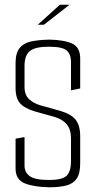

<svg xmlns="http://www.w3.org/2000/svg" viewBox="-20 -791 407 814"><path d="M189 3Q125 2 85.5 -13.5Q46 -29 46 -77V-203L84 -210V-89Q84 -60 106.5 -44Q129 -28 187 -28Q245 -28 263 -46.5Q281 -65 281 -108V-204Q281 -243 262.5 -264.5Q244 -286 209 -296L130 -318Q85 -331 65.5 -352.5Q46 -374 46 -418V-524Q46 -566 63.5 -587.5Q81 -609 113 -615.5Q145 -622 189 -623Q251 -622 285.5 -606.5Q320 -591 320 -543V-416L281 -408V-528Q281 -561 262.5 -577Q244 -593 187 -593Q129 -593 106.5 -574.5Q84 -556 84 -512V-422Q84 -388 104 -370Q124 -352 153 -344L235 -321Q281 -308 300.5 -283.5Q320 -259 320 -214V-99Q320 -55 305 -33.5Q290 -12 261 -4.5Q232 3 189 3ZM140 -686 234 -771H275L166 -686Z"/></svg>

Font: Smooch Sans Light
Style: Regular
Weight: 300
Designer: Robert E. Leuschke
Foundry: Robert E. Leuschke
Version: Version 1.010; ttfautohint (v1.8.3)